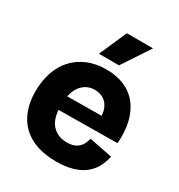

<svg xmlns="http://www.w3.org/2000/svg" viewBox="-182 -883 946 1017"><g transform="rotate(30 290.5 -374.0)"><path d="M310 14Q243 14 191 -4Q139 -22 103.5 -56.5Q68 -91 49.5 -141Q31 -191 31 -254Q31 -316 48.5 -369Q66 -422 100.5 -460.5Q135 -499 185.5 -520.5Q236 -542 299 -542Q363 -542 411.5 -521Q460 -500 491.5 -460Q523 -420 537 -362.5Q551 -305 545 -233L136 -229V-314L450 -317L397 -276Q404 -326 391.5 -357.5Q379 -389 355 -403.5Q331 -418 301 -418Q266 -418 239.5 -399Q213 -380 199 -344.5Q185 -309 185 -258Q185 -176 219.5 -139Q254 -102 309 -102Q336 -102 353.5 -109Q371 -116 382.5 -127.5Q394 -139 400 -153.5Q406 -168 410 -182L551 -154Q544 -118 527.5 -87.5Q511 -57 482 -34Q453 -11 410.5 1.5Q368 14 310 14ZM346 -594H223L297 -762H457Z"/></g></svg>

Font: Bricolage Grotesque 24pt ExtraBold
Style: Regular
Weight: 800
Designer: Mathieu Triay
Foundry: Atelier Triay
Version: Version 1.001;gftools[0.9.33.dev8+g029e19f]